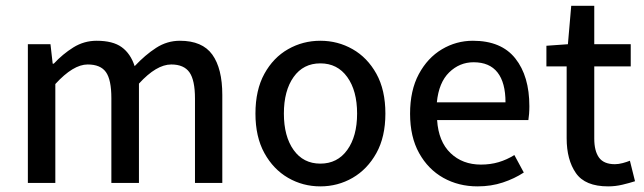

<svg xmlns="http://www.w3.org/2000/svg" viewBox="-20 -644 2269 676"><path d="M78.1 0V-488.3H157.7L165.5 -419.9H169.4Q200.7 -453.6 238.3 -477.1Q275.9 -500.5 320.3 -500.5Q377.4 -500.5 408.4 -478Q439.5 -455.6 454.1 -411.1Q491.2 -450.7 529.8 -475.6Q568.4 -500.5 613.3 -500.5Q692.4 -500.5 727.5 -451.7Q762.7 -402.8 762.7 -309.6V0H666.5V-296.9Q666.5 -361.8 647 -389.4Q627.4 -417 583 -417Q530.8 -417 469.2 -349.6V0H372.1V-298.3Q372.1 -363.3 353 -390.1Q334 -417 288.6 -417Q237.8 -417 174.8 -348.1V0Z M1107.9 12.2Q1046.4 12.2 994.4 -17.8Q942.4 -47.9 910.9 -105Q879.4 -162.1 879.4 -244.1Q879.4 -327.1 910.9 -384.3Q942.4 -441.4 994.4 -470.9Q1046.4 -500.5 1107.9 -500.5Q1169.4 -500.5 1221.4 -470.9Q1273.4 -441.4 1305.2 -384.3Q1336.9 -327.1 1336.9 -244.1Q1336.9 -162.1 1305.2 -105Q1273.4 -47.9 1221.4 -17.8Q1169.4 12.2 1107.9 12.2ZM1107.9 -67.9Q1168 -67.9 1202.6 -116Q1237.3 -164.1 1237.3 -244.1Q1237.3 -324.7 1202.6 -372.8Q1168 -420.9 1107.9 -420.9Q1047.9 -420.9 1013.7 -372.8Q979.5 -324.7 979.5 -244.1Q979.5 -164.1 1013.7 -116Q1047.9 -67.9 1107.9 -67.9Z M1661.1 12.2Q1594.7 12.2 1541 -17.8Q1487.3 -47.9 1455.6 -105Q1423.8 -162.1 1423.8 -243.7Q1423.8 -325.7 1454.6 -383.1Q1485.4 -440.4 1535.9 -470.5Q1586.4 -500.5 1645 -500.5Q1745.1 -500.5 1794.4 -438.2Q1843.8 -376 1843.8 -270Q1843.8 -255.9 1842.8 -242.9Q1841.8 -230 1840.3 -221.2H1519Q1523.9 -145.5 1566.2 -105Q1608.4 -64.5 1673.3 -64.5Q1706.5 -64.5 1735.4 -73Q1764.2 -81.5 1791 -98.1L1824.2 -36.6Q1791.5 -15.1 1750.5 -1.5Q1709.5 12.2 1661.1 12.2ZM1518.1 -283.7H1759.8Q1759.8 -353 1731.7 -388.9Q1703.6 -424.8 1647.5 -424.8Q1598.1 -424.8 1561.5 -389.2Q1524.9 -353.5 1518.1 -283.7Z M2121.1 12.2Q2040 12.2 2007.6 -34.7Q1975.1 -81.5 1975.1 -157.2V-410.2H1903.8V-482.9L1979.5 -488.3L1991.2 -623.5H2072.3V-488.3H2200.7V-410.2H2072.3V-156.2Q2072.3 -112.3 2089.1 -89.1Q2106 -65.9 2145 -65.9Q2157.7 -65.9 2172.4 -69.8Q2187 -73.7 2197.8 -78.1L2215.8 -5.9Q2195.8 0.5 2171.4 6.3Q2147 12.2 2121.1 12.2Z"/></svg>

Font: Varta Light SemiBold
Style: Regular
Weight: 600
Version: Version 1.004